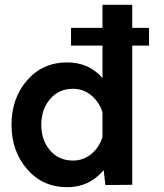

<svg xmlns="http://www.w3.org/2000/svg" viewBox="-20 -770 684 800"><path d="M601 -580H531V0L419 1L412 -61Q352 10 260 10Q158 10 93 -65Q28 -140 28 -250Q28 -361 93 -435.5Q158 -510 260 -510Q350 -510 407 -445V-580H276V-654H407V-750H531V-654H601ZM284 -101Q327 -101 360 -128Q393 -155 407 -199V-302Q393 -346 360 -373Q327 -400 284 -400Q225 -400 188.5 -357Q152 -314 152 -250Q152 -186 188.5 -143.5Q225 -101 284 -101Z"/></svg>

Font: Oakes Grotesk
Style: Bold
Weight: 600
Designer: Samuel Oakes
Foundry: Samuel Oakes
Version: Version 1.000;PS 001.000;hotconv 1.0.88;makeotf.lib2.5.64775